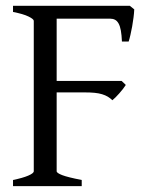

<svg xmlns="http://www.w3.org/2000/svg" viewBox="-20 -635 518 655"><path d="M24.4 0V-21Q57.6 -27.8 76.4 -35.9Q95.2 -43.9 95.2 -50.8V-564Q95.2 -569.8 77.4 -578.6Q59.6 -587.4 24.4 -594.2V-615.2H422.9L438 -603Q437.5 -590.3 435.5 -575.2Q433.6 -560.1 430.9 -544.9Q428.2 -529.8 425 -516.1Q421.9 -502.4 418.9 -493.2H396Q395 -515.6 392.3 -530.8Q389.6 -545.9 384.5 -554.9Q379.4 -564 372.3 -567.6Q365.2 -571.3 356 -571.3H173.3V-358.9H395L409.2 -345.2Q404.8 -338.4 398.9 -330.8Q393.1 -323.2 386.7 -316.2Q380.4 -309.1 374.3 -303Q368.2 -296.9 363.3 -293Q356 -300.3 347.7 -305.2Q339.4 -310.1 328.4 -313.5Q317.4 -316.9 302.5 -318.4Q287.6 -319.8 267.1 -319.8H173.3V-50.8Q173.3 -44.9 192.1 -37.6Q210.9 -30.3 258.8 -21V0Z"/></svg>

Font: Gentium Plus
Style: Regular
Weight: 400
Designer: J. Victor Gaultney, Annie Olsen, Iska Routamaa
Foundry: SIL International
Version: Version 1.510